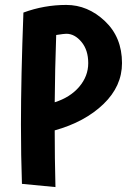

<svg xmlns="http://www.w3.org/2000/svg" viewBox="-20 -729 515 779"><path d="M205 30 69 17Q65 -96 65 -224Q65 -413 75 -678Q159 -709 249 -709Q336 -709 405.5 -643.5Q475 -578 475 -473Q475 -379 399.5 -306.5Q324 -234 202 -200Q202 -88 205 30ZM208 -587Q203 -446 202 -314Q265 -334 301.5 -377Q338 -420 338 -473Q338 -526 310.5 -559Q283 -592 249 -592Q240 -592 208 -587Z"/></svg>

Font: Boogaloo
Style: Regular
Weight: 400
Designer: John Vargas Beltran
Foundry: John Vargas Beltran
Version: Version 1.001